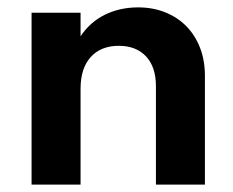

<svg xmlns="http://www.w3.org/2000/svg" viewBox="-20 -500 631 520"><path d="M65.5 0V-465.5H198.2V-401.8Q224.1 -440.5 264.3 -460.2Q304.5 -480 354.1 -480Q394.1 -480 427.5 -466.6Q460.9 -453.2 484.8 -428.9Q508.6 -404.5 521.8 -370.5Q535 -336.4 535 -294.5V0H402.3V-266.4Q402.3 -318.6 375.5 -347.3Q348.6 -375.9 301.8 -375.9Q253.2 -375.9 225.7 -345.5Q198.2 -315 198.2 -260V0Z"/></svg>

Font: Spartan
Style: Bold
Weight: 700
Designer: Matt Bailey, Mirko Velimirovic
Foundry: Matt Bailey
Version: Version 1.005